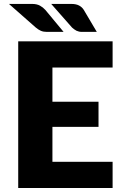

<svg xmlns="http://www.w3.org/2000/svg" viewBox="-20 -934 613 954"><path d="M240.5 -598.5V-428.5H469.5V-303.5H240.5V-130H539.5V0H70.5V-728.5H539.5V-598.5ZM334.5 -914.5Q358 -914.5 373 -906.5Q388 -898.5 396.5 -884.5L461 -775.5H388Q379.5 -775.5 372.8 -777Q366 -778.5 360.2 -781.2Q354.5 -784 349.2 -788Q344 -792 338 -797L234.5 -914.5ZM139.5 -914.5Q163 -914.5 178.5 -906Q194 -897.5 205.5 -884.5L296 -775.5H213Q195.5 -775.5 183 -781Q170.5 -786.5 158 -797L24.5 -914.5Z"/></svg>

Font: Lato ExtraBold
Style: Regular
Weight: 800
Designer: Lukasz Dziedzic with Adam Twardoch and Botio Nikoltchev
Foundry: tyPoland Lukasz Dziedzic
Version: Version 2.015; 2015-08-06; http://www.latofonts.com/